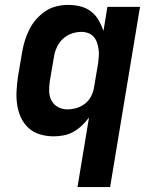

<svg xmlns="http://www.w3.org/2000/svg" viewBox="-20 -548 640 783"><path d="M296 215 343 -69Q330 -51 314 -36Q298 -21 279.5 -10.5Q261 0 240 4Q219 8 199 8Q170 8 143 0Q116 -8 96.5 -26Q77 -44 65.5 -68.5Q54 -93 50 -120.5Q46 -148 47.5 -176.5Q49 -205 53 -234L70 -334Q74 -358 81 -381Q88 -404 99 -426.5Q110 -449 127 -468.5Q144 -488 164.5 -502Q185 -516 209.5 -522Q234 -528 257 -528Q283 -528 307.5 -522Q332 -516 351 -501.5Q370 -487 382 -466Q394 -445 402 -422L418 -520H551L429 215ZM254 -102Q272 -102 290.5 -107Q309 -112 325 -124Q341 -136 350.5 -153.5Q360 -171 363 -189L380 -289Q382 -304 383 -318.5Q384 -333 382 -347Q380 -361 375.5 -374.5Q371 -388 362 -398Q353 -408 340 -413Q327 -418 312 -418Q292 -418 272 -411Q252 -404 236.5 -389.5Q221 -375 212 -355.5Q203 -336 200 -316L183 -216Q180 -196 180.5 -175.5Q181 -155 190 -138Q199 -121 216.5 -111.5Q234 -102 254 -102Z"/></svg>

Font: Iosevka Aile Extrabold Oblique
Style: Regular
Weight: 800
Italic angle: -9°
Designer: Belleve Invis
Foundry: Belleve Invis
Version: Version 31.1.0; ttfautohint (v1.8.4)